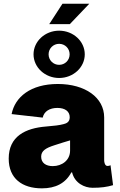

<svg xmlns="http://www.w3.org/2000/svg" viewBox="-20 -1005 646 1034"><path d="M205.6 9.3C278.8 9.3 332.5 -17.6 364.3 -76.7H368.2C382.3 -18.6 435.1 6.3 478.5 6.3C524.4 6.3 555.7 2 588.9 -7.8L575.2 -115.2C569.8 -112.3 565.4 -111.3 558.6 -111.3C544.4 -111.3 541 -132.8 541 -141.1V-372.6C541 -480 438.5 -552.7 291.5 -552.7C145 -552.7 60.5 -482.4 42.5 -390.6L210 -371.6C217.3 -405.3 247.6 -423.8 289.1 -423.8C330.1 -423.8 355.5 -405.3 355.5 -373.5C355.5 -345.7 335 -339.8 321.8 -336.4C300.8 -330.6 271 -327.1 228.5 -323.7C116.7 -314.9 26.9 -271 26.9 -150.9C26.9 -42.5 100.6 9.3 205.6 9.3ZM264.2 -110.4C227.5 -110.4 201.7 -127.4 201.7 -161.1C201.7 -192.4 225.6 -207.5 272.9 -222.7C307.6 -233.9 333.5 -242.2 357.4 -249V-193.8C357.4 -142.1 314 -110.4 264.2 -110.4ZM298.3 -585C374.5 -585 436.5 -642.1 436.5 -712.4C436.5 -782.7 374.5 -839.8 298.3 -839.8C222.7 -839.8 160.6 -782.7 160.6 -712.4C160.6 -642.1 222.7 -585 298.3 -585ZM298.3 -655.8C267.1 -655.8 241.7 -680.7 241.7 -712.4C241.7 -744.1 267.1 -769 298.3 -769C330.1 -769 355 -744.1 355 -712.4C355 -680.7 330.1 -655.8 298.3 -655.8ZM245.1 -875H356L460.9 -984.9H316.4Z"/></svg>

Font: Raveo ExtraBold
Style: Regular
Weight: 800
Designer: Jakub Foglar, Rasmus Andersson (Inter)
Foundry: Jakubfoglar.com
Version: Version 1.100;Glyphs 3.2.3 (3260)